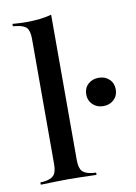

<svg xmlns="http://www.w3.org/2000/svg" viewBox="-75 -682 519 733"><g transform="rotate(-10 184.5 -316.0)"><path d="M131.5 -2.4Q103.2 -2.4 78.2 -1.6Q53.2 -0.8 23.4 0V-8.9L36.3 -9.7Q64.5 -12.9 75.8 -25.4Q87.1 -37.9 87.1 -68.5V-207.3H175V-68.5Q175 -37.9 186.3 -25.4Q197.6 -12.9 225.8 -9.7L239.5 -8.9V0Q208.9 -0.8 183.9 -1.6Q158.9 -2.4 131.5 -2.4ZM87.1 -207.3V-554.8Q87.1 -584.7 76.2 -597.2Q65.3 -609.7 34.7 -612.9L23.4 -614.5V-623.4Q41.9 -621.8 54.4 -621.4Q66.9 -621 79 -621Q106.5 -621 130.6 -623.8Q154.8 -626.6 175 -632.3V-623.4V-207.3ZM311.3 -254Q286.3 -254 270.2 -269.8Q254 -285.5 254 -308.9Q254 -333.1 270.2 -348.4Q286.3 -363.7 311.3 -363.7Q336.3 -363.7 352.4 -348.4Q368.5 -333.1 368.5 -308.9Q368.5 -284.7 352.4 -269.4Q336.3 -254 311.3 -254Z"/></g></svg>

Font: Playfair 144pt SemiCondensed Medium
Style: Regular
Weight: 500
Width: 4
Designer: Claus Eggers Sørensen
Foundry: Claus Eggers Sørensen
Version: Version 2.203